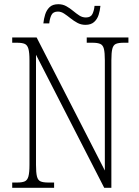

<svg xmlns="http://www.w3.org/2000/svg" viewBox="-20 -892 660 912"><path d="M38 0V-25H61Q85 -25 97.5 -30.5Q110 -36 115 -54Q120 -72 120 -109V-606Q120 -642 115 -660Q110 -678 97.5 -683.5Q85 -689 61 -689H38V-714H154L478 -82V-606Q478 -642 473.5 -660Q469 -678 456 -683.5Q443 -689 420 -689H392V-714H590V-689H567Q543 -689 530.5 -683.5Q518 -678 513.5 -660Q509 -642 509 -605V0H475L151 -632V-109Q151 -72 155.5 -54Q160 -36 172.5 -30.5Q185 -25 209 -25H237V0ZM386 -774Q365 -774 347.5 -783.5Q330 -793 314.5 -805.5Q299 -818 284.5 -827.5Q270 -837 255 -837Q232 -837 224 -820Q216 -803 214 -781H186Q188 -802 194.5 -823Q201 -844 215.5 -858Q230 -872 257 -872Q278 -872 295 -862.5Q312 -853 327 -840.5Q342 -828 356.5 -818.5Q371 -809 388 -809Q411 -809 419 -825.5Q427 -842 429 -864H457Q455 -842 448.5 -821.5Q442 -801 427 -787.5Q412 -774 386 -774Z"/></svg>

Font: Noto Serif Tamil Condensed ExtraLight
Style: Regular
Weight: 200
Width: 3
Designer: Indian Type Foundry, Tom Grace, and the Monotype Design Team
Foundry: Monotype Imaging Inc.
Version: Version 2.004; ttfautohint (v1.8.4.7-5d5b)